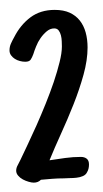

<svg xmlns="http://www.w3.org/2000/svg" viewBox="-21 -656 211 394"><path d="M161.6 -318.4Q161.6 -309.1 157.7 -302.7Q155.3 -297.4 149.2 -294.7Q143.1 -292 136 -291.3Q128.9 -290.5 121.8 -290.5Q114.7 -290.5 109.9 -290Q98.1 -290 86.4 -289.1Q74.7 -288.1 63 -287.1Q57.1 -281.2 48.3 -281.2Q43.9 -281.2 37.8 -283Q31.7 -284.7 25.9 -287.8Q20 -291 16.1 -295.7Q12.2 -300.3 12.2 -305.7Q12.2 -311.5 15.4 -317.1Q18.6 -322.8 21 -328.1Q26.9 -340.3 35.6 -358.9Q44.4 -377.4 54 -398.9Q63.5 -420.4 72.8 -443.4Q82 -466.3 89.4 -488Q96.7 -509.8 101.3 -528.6Q106 -547.4 106 -560.5Q106 -564.9 105.7 -571.3Q105.5 -577.6 104 -583.5Q102.5 -589.4 99.4 -593.5Q96.2 -597.7 90.3 -597.7Q82 -597.7 75 -591.8Q67.9 -585.9 62.3 -577.9Q56.6 -569.8 53 -560.5Q49.3 -551.3 47.4 -544.9Q44.9 -538.1 42 -533.7Q39.1 -529.3 30.8 -529.3Q25.4 -529.3 19.8 -530.8Q14.2 -532.2 9.5 -535.2Q4.9 -538.1 1.7 -542.5Q-1.5 -546.9 -1.5 -552.7Q-1.5 -560.1 1.5 -566.7Q4.4 -573.2 8.3 -580.1Q21 -605 41.5 -620.4Q62 -635.7 91.3 -635.7Q109.4 -635.7 122.1 -629.9Q134.8 -624 142.8 -613.8Q150.9 -603.5 154.8 -589.4Q158.7 -575.2 158.7 -558.6Q158.7 -532.7 150.4 -502.7Q142.1 -472.7 129.9 -441.9Q117.7 -411.1 104.2 -381.6Q90.8 -352.1 80.6 -327.1Q96.7 -329.6 112.8 -331.8Q128.9 -334 145 -334Q152.3 -334 157 -330.3Q161.6 -326.7 161.6 -318.4Z"/></svg>

Font: Just Another Hand
Style: Regular
Weight: 400
Designer: Astigmatic (AOETI)
Foundry: Astigmatic (AOETI)
Version: Version 1.000